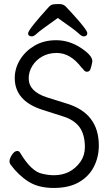

<svg xmlns="http://www.w3.org/2000/svg" viewBox="-20 -912 540 950"><path d="M247 -45Q331 -45 379 -113Q400 -144 400 -184Q400 -247 373 -283.5Q346 -320 289 -337L186 -370Q53 -414 53 -526Q53 -573 78.5 -615.5Q104 -658 150 -685.5Q196 -713 258 -713Q322 -713 379.5 -675.5Q437 -638 437 -609Q437 -607 434.5 -595Q432 -583 427.5 -570Q423 -557 410 -557Q401 -557 395 -565Q389 -573 384 -577Q329 -650 261 -650Q220 -650 189 -632.5Q158 -615 140 -586Q122 -557 122 -524Q122 -459 213 -430L309 -400Q469 -352 469 -192Q469 -135 444.5 -87Q420 -39 370.5 -10.5Q321 18 246 18Q171 18 121.5 -13Q72 -44 32 -98Q27 -106 27 -112Q27 -128 39.5 -146.5Q52 -165 65 -165Q75 -165 79 -157Q136 -61 191 -52Q220 -45 247 -45ZM138 -732Q119 -732 119 -747Q119 -765 221 -877Q231 -888 241.5 -890Q252 -892 273 -892Q294 -892 305.5 -879.5Q317 -867 335 -848Q412 -764 412 -748Q412 -732 393 -732Q384 -732 367.5 -748Q351 -764 266 -823Q178 -761 163 -746.5Q148 -732 138 -732Z"/></svg>

Font: LXGW WenKai Mono Lite
Style: Regular
Weight: 400
Monospace: yes
Designer: LXGW / Fontworks Inc.
Foundry: LXGW / Fontworks Inc.
Version: Version 1.520; June 14, 2025